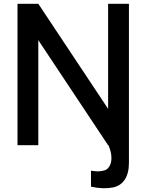

<svg xmlns="http://www.w3.org/2000/svg" viewBox="-20 -770 776 1018"><path d="M553.2 -750H663.6V93.8Q663.6 149.4 641.1 182.9Q618.7 216.3 578.1 224.1Q525.4 233.9 462.4 219.7V135.3Q479.5 137.7 491.5 138.4Q503.4 139.2 519.8 136.7Q536.1 134.3 546.1 127.4Q556.2 120.6 563.5 105.2Q570.8 89.8 570.8 66.9Q570.8 37.1 555.2 0H553.2L183.1 -557.1V0H72.8V-750H183.1L553.2 -192.9Z"/></svg>

Font: Manrope3 Semibold
Style: Regular
Weight: 600
Width: 4
Designer: Mikhail Sharanda
Foundry: Mikhail Sharanda
Version: Version 3.000;PS 003.000;hotconv 1.0.88;makeotf.lib2.5.64775